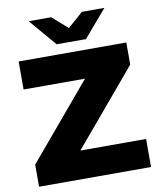

<svg xmlns="http://www.w3.org/2000/svg" viewBox="-97 -984 873 1059"><g transform="rotate(-10 339.5 -454.5)"><path d="M35 0V-124L447 -613L471 -543H44V-700H647V-576L235 -87L211 -157H662V0ZM267 -757 137 -909H263L404 -785H294L435 -909H561L431 -757Z"/></g></svg>

Font: MOST Montserrat ExtraBold
Style: Regular
Weight: 800
Designer: Julieta Ulanovsky
Foundry: Julieta Ulanovsky
Version: Version 8.000;March 11, 2024;FontCreator 15.0.0.2926 64-bit